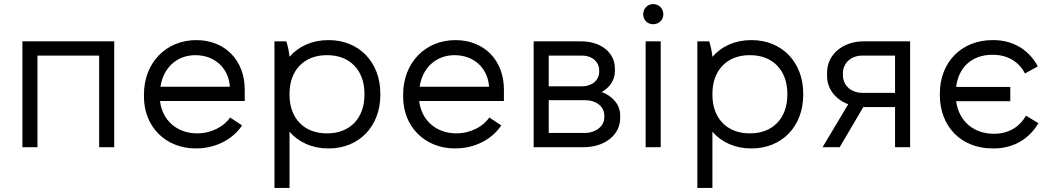

<svg xmlns="http://www.w3.org/2000/svg" viewBox="-20 -723 5153 943"><path d="M90 0H164V-450H467V0H541V-520H90Z M942 6C1034 6 1120 -34 1169 -107L1110 -146C1081 -102 1019 -68 948 -68C848 -68 776 -134 766 -227H1182V-283C1182 -427 1085 -526 944 -526C795 -526 687 -414 687 -259V-248C687 -102 792 6 942 6ZM768 -297C782 -390 848 -452 940 -452C1034 -452 1103 -389 1109 -297Z M1328 200H1402V-76C1447 -24 1514 6 1592 6H1595C1742 6 1848 -101 1848 -257V-263C1848 -419 1742 -526 1595 -526H1592C1514 -526 1447 -496 1402 -444C1400 -467 1393 -501 1386 -520H1328ZM1584 -68C1474 -68 1402 -142 1402 -257V-263C1402 -378 1474 -452 1584 -452H1588C1698 -452 1770 -378 1770 -263V-257C1770 -142 1698 -68 1588 -68Z M2215 6C2307 6 2393 -34 2442 -107L2383 -146C2354 -102 2292 -68 2221 -68C2121 -68 2049 -134 2039 -227H2455V-283C2455 -427 2358 -526 2217 -526C2068 -526 1960 -414 1960 -259V-248C1960 -102 2065 6 2215 6ZM2041 -297C2055 -390 2121 -452 2213 -452C2307 -452 2376 -389 2382 -297Z M2601 0H2846C2950 0 3026 -60 3026 -143V-156C3026 -207 2992 -249 2936 -271C2976 -295 3000 -330 3000 -373V-387C3000 -465 2931 -520 2834 -520H2601ZM2675 -299V-450H2840C2888 -450 2923 -419 2923 -377V-372C2923 -329 2888 -299 2839 -299ZM2675 -70V-231H2852C2909 -231 2948 -200 2948 -155V-146C2948 -104 2907 -70 2852 -70Z M3188 -604C3216 -604 3238 -625 3238 -653C3238 -681 3216 -703 3188 -703C3160 -703 3139 -681 3139 -653C3139 -625 3160 -604 3188 -604ZM3151 0H3225V-520H3151Z M3405 200H3479V-76C3524 -24 3591 6 3669 6H3672C3819 6 3925 -101 3925 -257V-263C3925 -419 3819 -526 3672 -526H3669C3591 -526 3524 -496 3479 -444C3477 -467 3470 -501 3463 -520H3405ZM3661 -68C3551 -68 3479 -142 3479 -257V-263C3479 -378 3551 -452 3661 -452H3665C3775 -452 3847 -378 3847 -263V-257C3847 -142 3775 -68 3665 -68Z M4020 0H4104L4220 -197H4376V0H4450V-520H4222C4119 -520 4042 -455 4042 -366V-351C4042 -286 4083 -235 4146 -211ZM4215 -267C4161 -267 4120 -303 4120 -353V-364C4120 -414 4161 -450 4215 -450H4376V-267Z M4855 6H4861C4962 6 5038 -45 5080 -118L5019 -155C4992 -106 4940 -66 4862 -66H4861C4761 -66 4689 -129 4676 -226H4942V-296H4676C4688 -394 4755 -454 4854 -454H4855C4931 -454 4986 -418 5014 -362L5077 -397C5038 -472 4962 -526 4859 -526H4854C4704 -526 4596 -419 4596 -263V-257C4596 -100 4702 6 4855 6Z"/></svg>

Font: Fixel Display Regular
Style: Regular
Weight: 400
Designer: AlfaBravo + MacPaw
Foundry: Kyrylo Tkachov, Marchela Mozhyna, Serhii Makarenko, Maria Weinstein, Zakhar Kryvoshyya
Version: Version 1.211